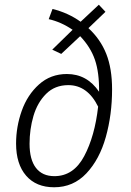

<svg xmlns="http://www.w3.org/2000/svg" viewBox="-20 -781 554 812"><path d="M454 -403Q454 -296 427.5 -201.5Q401 -107 345.5 -48Q290 11 209 11Q133 11 90.5 -38Q48 -87 48 -174Q48 -245 72 -312.5Q96 -380 145 -424Q194 -468 263 -468Q348 -468 399 -393Q400 -474 381.5 -528Q363 -582 319 -628L239 -553L201 -571L287 -655Q239 -688 186 -700L202 -743Q268 -727 321 -689L398 -761L426 -731L354 -662Q405 -615 429.5 -553Q454 -491 454 -403ZM395 -330Q350 -421 269 -421Q212 -421 175 -384Q138 -347 121.5 -290.5Q105 -234 105 -173Q105 -106 132 -71Q159 -36 210 -36Q291 -36 336 -120.5Q381 -205 395 -330Z"/></svg>

Font: Fira Sans Condensed Light
Style: Italic
Weight: 300
Width: 3
Italic angle: -8°
Designer: Carrois Corporate & Edenspiekermann AG
Foundry: Carrois Corporate GbR & Edenspiekermann AG
Version: Version 4.203